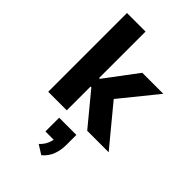

<svg xmlns="http://www.w3.org/2000/svg" viewBox="-298 -802 1215 1215"><g transform="rotate(45 309.0 -195.0)"><path d="M77 0V-705H243V-289H250L413 -506H601L379 -232L385 -282L618 0H426L250 -213H243V0ZM330 315 268 276Q294 252 306 223Q318 194 318 171L349 190H242V67H396V157Q396 204 381 244Q366 284 330 315Z"/></g></svg>

Font: Nunito Sans 6pt ExtraBold
Style: Regular
Weight: 800
Version: Version 3.101;gftools[0.9.27]